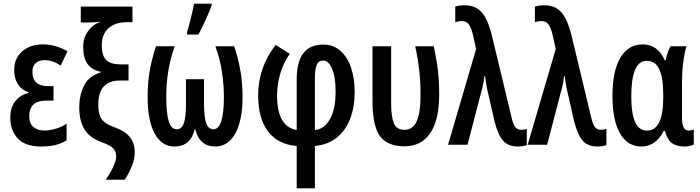

<svg xmlns="http://www.w3.org/2000/svg" viewBox="-20 -796 3848 1056"><path d="M274.4 -322.3V-242.7H237.3Q186 -242.7 163.3 -220.5Q140.6 -198.2 140.6 -157.2Q140.6 -118.2 163.1 -98.1Q185.5 -78.1 224.1 -78.1Q253.9 -78.1 286.4 -87.9Q318.8 -97.7 346.2 -115.7V-23.9Q315.9 -5.9 283.2 2Q250.5 9.8 207 9.8Q118.2 9.8 77.4 -34.7Q36.6 -79.1 36.6 -149.9Q36.6 -202.1 62.7 -237.8Q88.9 -273.4 136.7 -284.2V-288.6Q97.7 -302.2 77.9 -334Q58.1 -365.7 58.1 -411.1Q58.1 -474.6 101.6 -513.2Q145 -551.8 216.8 -551.8Q251 -551.8 283.7 -542.7Q316.4 -533.7 351.1 -514.2L314 -435.5Q269.5 -465.3 226.1 -465.3Q192.4 -465.3 175.3 -448Q158.2 -430.7 158.2 -400.9Q158.2 -322.3 244.6 -322.3Z M416 -205.1Q416 -275.9 443.6 -327.6Q471.2 -379.4 533.7 -397.5V-401.4Q484.9 -411.1 461.2 -444.3Q437.5 -477.5 437.5 -538.6Q437.5 -589.4 466.1 -627Q494.6 -664.6 536.6 -676.8Q516.1 -674.3 499.8 -673.3Q483.4 -672.4 466.8 -672.4H424.3V-759.8H708.5V-673.8H675.3Q612.3 -673.8 575.9 -639.9Q539.6 -606 539.6 -545.9Q539.6 -490.2 564 -466.1Q588.4 -441.9 642.6 -441.9H687V-353H638.7Q581.5 -353 551 -320.8Q520.5 -288.6 520.5 -219.7Q520.5 -167 539.8 -140.1Q559.1 -113.3 613.8 -94.2Q667.5 -75.2 694.3 -42.2Q721.2 -9.3 721.2 44.4Q721.2 79.6 704.8 118.9Q688.5 158.2 666 192.4H561Q585.9 158.7 602.5 121.8Q619.1 85 619.1 64.9Q619.1 38.1 602.8 20.5Q586.4 2.9 544.9 -11.7Q475.6 -35.6 445.8 -82.5Q416 -129.4 416 -205.1Z M1268.1 -541.5Q1292 -469.2 1303 -402.6Q1314 -335.9 1314 -261.7Q1314 -132.8 1273.9 -61.5Q1233.9 9.8 1163.6 9.8Q1077.1 9.8 1054.2 -85.4H1051.3Q1027.8 9.8 939.5 9.8Q869.6 9.8 830.8 -61.5Q792 -132.8 792 -261.7Q792 -337.9 802.7 -402.3Q813.5 -466.8 837.9 -541.5H940.9Q918 -478 906.2 -408.9Q894.5 -339.8 894.5 -264.6Q894.5 -173.3 908 -129.2Q921.4 -85 952.1 -85Q980 -85 991.5 -118.7Q1002.9 -152.3 1002.9 -227.1V-360.4H1102.1V-227.1Q1102.5 -150.4 1114 -118.2Q1125.5 -85.9 1153.8 -85Q1211.4 -85 1211.4 -263.2Q1211.4 -335 1200 -405.8Q1188.5 -476.6 1164.6 -541.5ZM1008.8 -606V-619.1Q1012.7 -629.9 1018.3 -651.4Q1023.9 -672.9 1030 -697.5Q1036.1 -722.2 1040.8 -743.7Q1045.4 -765.1 1047.4 -775.9H1144V-764.6Q1129.4 -728 1110.4 -685.3Q1091.3 -642.6 1070.8 -606Z M1496.1 -548.8 1573.7 -500Q1540 -452.6 1522 -392.6Q1503.9 -332.5 1503.9 -269Q1503.9 -100.1 1611.8 -80.6V-359.9Q1611.8 -550.8 1757.3 -550.8Q1814 -550.8 1852.5 -516.4Q1891.1 -481.9 1910.9 -423.1Q1930.7 -364.3 1930.7 -290.5Q1930.7 -208 1906 -143.3Q1881.3 -78.6 1832.8 -39.3Q1784.2 0 1711.9 6.8V239.7H1611.8V6.8Q1508.3 -1.5 1454.1 -73.5Q1399.9 -145.5 1399.9 -270.5Q1399.9 -426.3 1496.1 -548.8ZM1756.8 -462.9Q1731.4 -462.9 1721.7 -438.5Q1711.9 -414.1 1711.9 -362.3V-80.6Q1764.2 -85.9 1794.9 -141.1Q1825.7 -196.3 1825.7 -289.6Q1826.2 -371.6 1806.6 -417.7Q1787.1 -463.9 1756.8 -462.9Z M2203.6 8.8Q2108.9 7.8 2069.1 -48.3Q2029.3 -104.5 2028.8 -235.8V-541.5H2131.3V-226.1Q2131.3 -156.2 2146 -119.1Q2160.6 -82 2204.6 -82Q2250.5 -82 2271.7 -128.9Q2293 -175.8 2293 -276.9Q2293 -342.3 2286.1 -406.5Q2279.3 -470.7 2263.7 -541.5H2365.7Q2377 -488.3 2383.3 -447.3Q2389.6 -406.2 2392.6 -366.7Q2395.5 -327.1 2395.5 -278.3Q2395.5 -134.8 2345.9 -63Q2296.4 8.8 2203.6 8.8Z M2444.3 0 2598.6 -526.4 2580.6 -606.9Q2573.2 -638.7 2560.3 -659.4Q2547.4 -680.2 2519.5 -680.2Q2501 -680.2 2483.9 -673.8V-759.8Q2507.3 -767.1 2535.6 -767.1Q2592.8 -767.1 2626.7 -731.4Q2660.6 -695.8 2683.1 -609.9L2794.4 -147Q2802.7 -110.8 2814.7 -96.4Q2826.7 -82 2846.7 -82Q2863.8 -82 2877.4 -87.4V2.4Q2856 9.8 2828.1 9.8Q2774.9 9.8 2746.6 -22.7Q2718.3 -55.2 2699.2 -131.3L2663.6 -287.6Q2657.7 -311.5 2654.3 -333.5Q2650.9 -355.5 2647.9 -377.4H2644Q2642.6 -361.3 2640.1 -346.4Q2637.7 -331.5 2634.3 -318.4L2551.3 0Z M2882.3 0 3036.6 -526.4 3018.6 -606.9Q3011.2 -638.7 2998.3 -659.4Q2985.4 -680.2 2957.5 -680.2Q2939 -680.2 2921.9 -673.8V-759.8Q2945.3 -767.1 2973.6 -767.1Q3030.8 -767.1 3064.7 -731.4Q3098.6 -695.8 3121.1 -609.9L3232.4 -147Q3240.7 -110.8 3252.7 -96.4Q3264.6 -82 3284.7 -82Q3301.8 -82 3315.4 -87.4V2.4Q3293.9 9.8 3266.1 9.8Q3212.9 9.8 3184.6 -22.7Q3156.2 -55.2 3137.2 -131.3L3101.6 -287.6Q3095.7 -311.5 3092.3 -333.5Q3088.9 -355.5 3085.9 -377.4H3082Q3080.6 -361.3 3078.1 -346.4Q3075.7 -331.5 3072.3 -318.4L2989.3 0Z M3507.8 9.8Q3431.6 9.8 3390.1 -62Q3348.6 -133.8 3348.6 -268.6Q3348.6 -407.2 3392.6 -479.5Q3436.5 -551.8 3514.2 -551.8Q3597.7 -551.8 3636.2 -464.8H3641.1Q3645.5 -486.8 3652.6 -507.3Q3659.7 -527.8 3668.5 -541.5H3755.4Q3744.1 -503.9 3737.5 -451.9Q3731 -399.9 3731 -342.8V-147.5Q3731 -78.1 3767.1 -78.1Q3782.7 -78.1 3795.9 -83.5V-0.5Q3790 3.4 3773.7 6.6Q3757.3 9.8 3746.6 9.8Q3699.7 9.8 3674.3 -10Q3648.9 -29.8 3637.2 -76.2H3630.4Q3610.4 -35.2 3579.1 -12.7Q3547.9 9.8 3507.8 9.8ZM3539.1 -77.6Q3583.5 -77.6 3605.7 -123.8Q3627.9 -169.9 3627.9 -258.8V-272.5Q3627.9 -370.1 3605.7 -415.8Q3583.5 -461.4 3537.1 -461.4Q3493.2 -461.4 3472.7 -411.4Q3452.1 -361.3 3452.1 -267.6Q3452.1 -169.9 3473.4 -123.8Q3494.6 -77.6 3539.1 -77.6Z"/></svg>

Font: Open Sans Condensed SemiBold
Style: Regular
Weight: 600
Width: 3
Designer: Monotype Design Team
Foundry: Monotype Imaging Inc.
Version: Version 3.000; ttfautohint (v1.8.4)